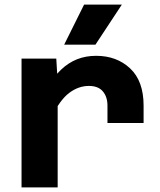

<svg xmlns="http://www.w3.org/2000/svg" viewBox="-20 -809 690 829"><path d="M444 -278V-353Q444 -391 424 -414.5Q404 -438 364 -438Q319 -438 279 -408Q239 -378 203 -304L187 -435Q213 -479 244 -508.5Q275 -538 312.5 -553Q350 -568 395 -568Q484 -568 542 -513.5Q600 -459 600 -353V-278ZM73 0V-556H223L229 -456V0ZM257 -616 343 -789H506L392 -616Z"/></svg>

Font: Azeret Mono
Style: Bold
Weight: 700
Designer: Martin Vácha
Foundry: Displaay
Version: Version 1.002